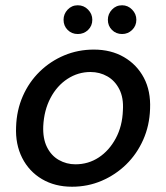

<svg xmlns="http://www.w3.org/2000/svg" viewBox="-20 -696 629 728"><path d="M253 12Q188 12 139 -17Q90 -46 64 -97.5Q38 -149 41 -215Q43 -278 66.5 -331.5Q90 -385 130.5 -424.5Q171 -464 223.5 -486Q276 -508 336 -508Q401 -508 450 -479.5Q499 -451 525.5 -401Q552 -351 549 -283Q547 -220 523 -166Q499 -112 458.5 -72.5Q418 -33 365.5 -10.5Q313 12 253 12ZM266 -73Q315 -73 354.5 -99Q394 -125 419 -171.5Q444 -218 446 -278Q449 -325 432.5 -357.5Q416 -390 387 -406.5Q358 -423 323 -423Q276 -423 236 -397Q196 -371 171.5 -324.5Q147 -278 144 -218Q142 -171 158 -138.5Q174 -106 203 -89.5Q232 -73 266 -73ZM275 -567Q252 -567 236.5 -582.5Q221 -598 221 -621Q221 -643 236.5 -659.5Q252 -676 275 -676Q298 -676 314 -659.5Q330 -643 330 -621Q330 -598 314 -582.5Q298 -567 275 -567ZM443 -567Q420 -567 404.5 -582.5Q389 -598 389 -621Q389 -643 404.5 -659.5Q420 -676 443 -676Q465 -676 481 -659.5Q497 -643 497 -621Q497 -598 481 -582.5Q465 -567 443 -567Z"/></svg>

Font: DM Sans 28pt Medium
Style: Italic
Weight: 500
Italic angle: -10°
Version: Version 4.004;gftools[0.9.30]